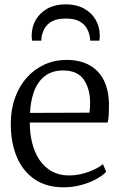

<svg xmlns="http://www.w3.org/2000/svg" viewBox="-20 -832 540 864"><path d="M267 11Q189.5 11 136.2 -25Q83 -61 55.8 -125.5Q28.5 -190 28.5 -274.5Q28.5 -339.5 47.8 -392.5Q67 -445.5 101.2 -483.5Q135.5 -521.5 181.2 -542Q227 -562.5 279.5 -562.5Q367.5 -562.5 417.5 -512.5Q467.5 -462.5 470.5 -366.5Q470.5 -338 469.5 -317.2Q468.5 -296.5 464.5 -280.5H114Q114 -231 125 -187.8Q136 -144.5 158 -112Q180 -79.5 213.2 -61Q246.5 -42.5 290.5 -42.5Q333.5 -42.5 376.8 -58Q420 -73.5 443 -93.5L458 -59Q439 -39.5 408.8 -23.8Q378.5 -8 341.5 1.5Q304.5 11 267 11ZM115 -324 382.5 -325Q384 -333.5 384.8 -346.8Q385.5 -360 385.5 -369Q385.5 -432.5 357 -473.8Q328.5 -515 263 -515Q231.5 -515 205.8 -503.8Q180 -492.5 160.5 -469.2Q141 -446 129.5 -410Q118 -374 115 -324ZM276 -812.5Q323 -812.5 357.5 -793.8Q392 -775 410.5 -743Q429 -711 429 -671Q429 -666 428.5 -660.5Q428 -655 427 -649H386Q386 -652 385.8 -656Q385.5 -660 384.5 -665Q381.5 -684.5 371 -703.8Q360.5 -723 338 -735.8Q315.5 -748.5 276 -748.5Q236.5 -748.5 213.8 -735.8Q191 -723 180.5 -703.8Q170 -684.5 167 -665Q166.5 -660 166.2 -656Q166 -652 166 -649H124.5Q123.5 -655 123 -660.5Q122.5 -666 122.5 -671Q122.5 -711 141.2 -743Q160 -775 194.2 -793.8Q228.5 -812.5 276 -812.5Z"/></svg>

Font: Merriweather 36pt Light
Style: Regular
Weight: 300
Designer: Eben Sorkin
Foundry: Eben Sorkin
Version: Version 2.100